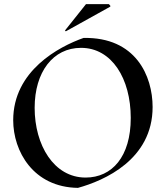

<svg xmlns="http://www.w3.org/2000/svg" viewBox="-20 -898 806 931"><path d="M395 -37C241 -37 148 -195 148 -375C148 -549 237 -666 373 -666C522 -666 614 -517 614 -326C614 -138 523 -37 395 -37ZM720 -379C720 -530 638 -719 385 -714C266 -672 44 -555 44 -315C44 -165 141 10 358 13C485 -22 720 -124 720 -379ZM299 -746 515 -866V-870L508 -878H397L295 -750Z"/></svg>

Font: Mazius Display
Style: Regular
Weight: 400
Designer: Alberto Casagrande & Collletttivo
Foundry: Collletttivo
Version: Version 2.000;Glyphs 3.2 (3217)